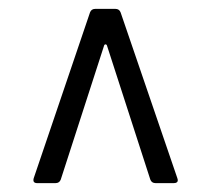

<svg xmlns="http://www.w3.org/2000/svg" viewBox="-20 -720 476 433"><path d="M56 -318 183 -692Q186 -700 195 -700H240Q249 -700 252 -692L380 -318L381 -314Q381 -307 372 -307H331Q322 -307 319 -315L221 -618Q220 -620 218 -620Q216 -620 215 -618L117 -315Q114 -307 105 -307H64Q53 -307 56 -318Z"/></svg>

Font: Barlow Condensed
Style: Regular
Weight: 400
Width: 3
Designer: Jeremy Tribby
Foundry: Tribby Type
Version: Version 1.500